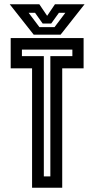

<svg xmlns="http://www.w3.org/2000/svg" viewBox="-20 -878 441 898"><path d="M130 0V-558.5H30V-700H371V-558.5H271V0ZM185 -53H215.5V-615.5H318.5V-646H82.5V-615.5H185ZM137.5 -716 25.5 -858H164L200.5 -804L237 -858H375.5L263.5 -716ZM164.5 -751H235L285.5 -818H255.5L219.5 -768H179.5L144 -818H114Z"/></svg>

Font: Tourney Condensed SemiBold
Style: Regular
Weight: 600
Width: 3
Designer: Tyler Finck
Foundry: Etcetera Type Co
Version: Version 1.010; ttfautohint (v1.8.3)